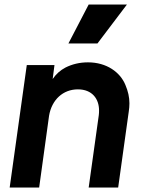

<svg xmlns="http://www.w3.org/2000/svg" viewBox="-20 -833 633 853"><path d="M413 -640 544 -813H374L284 -640ZM154 0 198 -319C210 -390 260 -436 326 -436C390 -436 420 -393 420 -343C420 -336 420 -329 419 -322L374 0H505L552 -337C554 -350 555 -362 555 -374C555 -401 549 -428 537 -456C514 -512 454 -556 371 -556C334 -556 301 -548 271 -533C248 -521 229 -504 214 -482L222 -544H99L23 0Z"/></svg>

Font: Plus Jakarta Sans
Style: Bold Italic
Weight: 700
Italic angle: -8°
Designer: Gumpita Rahayu
Foundry: Tokotype
Version: Version 2.071;gftools[0.9.30]